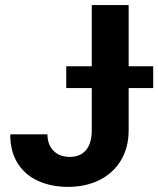

<svg xmlns="http://www.w3.org/2000/svg" viewBox="-20 -727 624 757"><path d="M487.3 -707V-465.8H584V-379.9H487.3V-213.9Q487.3 -146 457.3 -95.5Q427.2 -44.9 373 -17.6Q318.8 9.8 248 9.8Q182.6 9.8 130.9 -13.4Q79.1 -36.6 49.6 -83.3Q20 -129.9 20.5 -197.3H167Q167.5 -155.8 191.4 -132.1Q215.3 -108.4 254.9 -108.4Q296.9 -108.4 319.3 -135.3Q341.8 -162.1 341.8 -213.9V-379.9H241.2V-465.8H341.8V-707Z"/></svg>

Font: Pretendard
Style: Bold
Weight: 700
Designer: Base glyphs from Inter by Rasmus Andersson; Hangeul glyphs from Noto Sans CJK(Source Han Sans) by Jang Soo-young and Kan
Foundry: Kil Hyung-jin
Version: Version 1.309